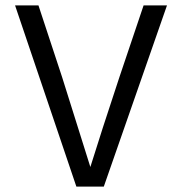

<svg xmlns="http://www.w3.org/2000/svg" viewBox="-20 -694 677 714"><path d="M601 -674 366 0H264L36 -674H123L211 -407L316 -73Q355 -199 424 -407L514 -674Z"/></svg>

Font: Hind
Style: Regular
Weight: 400
Designer: Manushi Parikh, Satya Rajpurohit
Foundry: Indian Type Foundry
Version: Version 2.000;PS 1.0;hotconv 1.0.79;makeotf.lib2.5.61930